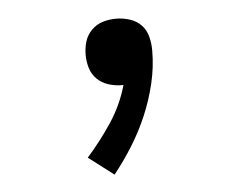

<svg xmlns="http://www.w3.org/2000/svg" viewBox="-37 -191 573 449"><g transform="rotate(-5 250.0 33.5)"><path d="M215 215 156 170Q188 134 214.5 94Q241 54 254 8H249Q234 8 218.5 3Q203 -2 192 -13Q181 -24 176.5 -39Q172 -54 172 -70Q172 -86 176.5 -101Q181 -116 192.5 -127.5Q204 -139 219 -143.5Q234 -148 250 -148Q266 -148 282 -143Q298 -138 309 -126.5Q320 -115 324 -99Q328 -83 328 -67Q328 -28 319 10Q310 48 295 83.5Q280 119 259.5 152Q239 185 215 215Z"/></g></svg>

Font: Iosevka SS18
Style: Regular
Weight: 400
Monospace: yes
Designer: Belleve Invis
Foundry: Belleve Invis
Version: Version 25.1.1; ttfautohint (v1.8.4)